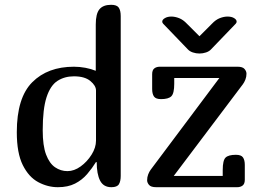

<svg xmlns="http://www.w3.org/2000/svg" viewBox="-20 -780 1077 800"><path d="M288 -502Q312 -502 336 -497.5Q360 -493 379 -485V-678Q379 -723 394.5 -741.5Q410 -760 443 -760Q467 -760 475 -748Q483 -736 483 -713V-47Q483 -25 475.5 -12.5Q468 0 444 0Q411 0 397 -27.5Q383 -55 383 -104L380 -105Q364 -79 343 -54.5Q322 -30 292.5 -15Q263 0 221 0Q179 0 139.5 -21Q100 -42 75 -92Q50 -142 50 -229Q50 -373 114.5 -437.5Q179 -502 288 -502ZM158 -237Q158 -173 172 -136Q186 -99 209.5 -83Q233 -67 261 -67Q289 -67 316 -86.5Q343 -106 361.5 -135.5Q380 -165 380 -194V-403Q380 -423 356.5 -442.5Q333 -462 288 -462Q249 -462 219.5 -443Q190 -424 174 -375Q158 -326 158 -237ZM970 -502Q991 -502 999 -492.5Q1007 -483 1007 -473Q1007 -460 1002.5 -448.5Q998 -437 992 -429L704 -47H908V-71Q908 -112 920 -123.5Q932 -135 963 -135Q985 -135 992.5 -124Q1000 -113 1000 -93V-31Q1000 -14 991 -7Q982 0 968 0H631Q609 0 601 -9.5Q593 -19 593 -29Q593 -42 597.5 -53.5Q602 -65 608 -73L894 -455H706V-431Q706 -391 694 -379Q682 -367 651 -367Q629 -367 621.5 -378Q614 -389 614 -409V-471Q614 -488 623 -495Q632 -502 646 -502ZM811 -629 863 -681Q879 -698 896 -704.5Q913 -711 928 -711Q945 -711 955.5 -704.5Q966 -698 966 -690Q966 -685 962 -681L860 -575Q852 -566 838.5 -561.5Q825 -557 811 -557Q797 -557 783.5 -561.5Q770 -566 762 -575L660 -681Q656 -685 656 -690Q656 -698 667 -704.5Q678 -711 694 -711Q709 -711 726 -704.5Q743 -698 759 -681Z"/></svg>

Font: Marmelad
Style: Regular
Weight: 400
Designer: Manvel Shmavonyan
Foundry: Cyreal
Version: Version 1.110; ttfautohint (v1.8.4.7-5d5b)